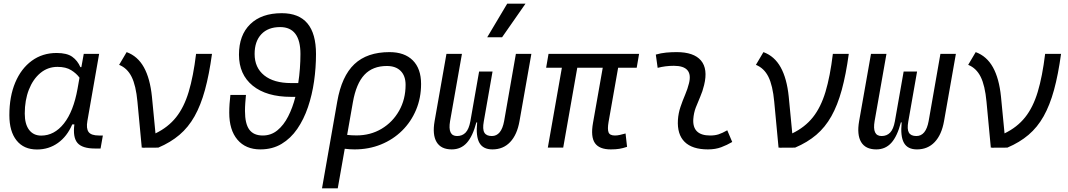

<svg xmlns="http://www.w3.org/2000/svg" viewBox="-20 -815 5899 1060"><path d="M429.2 -444.3 442.4 -517.6H527.3L462.4 -147Q455.1 -105.5 469.2 -86.2Q483.4 -66.9 525.9 -66.9H547.9L535.2 4.9H504.4Q434.1 4.9 407.7 -25.9Q381.3 -56.6 390.6 -128.4H378.9Q350.6 -62 300 -25.9Q249.5 10.3 184.1 10.3Q111.3 10.3 71.5 -39.6Q31.7 -89.4 31.7 -179.2Q31.7 -282.2 64.2 -359.4Q96.7 -436.5 155.5 -479.5Q214.4 -522.5 292.5 -522.5Q349.6 -522.5 378.9 -501.5Q408.2 -480.5 423.8 -444.3ZM297.4 -445.8Q243.7 -445.8 202.9 -411.9Q162.1 -377.9 139.4 -319.8Q116.7 -261.7 116.7 -188Q116.7 -129.9 140.6 -98.1Q164.6 -66.4 207.5 -66.4Q279.8 -66.4 332.8 -133.1Q385.7 -199.7 408.2 -325.7L418.9 -386.2Q401.9 -409.7 372.8 -427.7Q343.8 -445.8 297.4 -445.8Z M762.7 0.5 738.8 -253.4Q730.5 -343.3 706.5 -391.1Q682.6 -439 637.7 -457L679.2 -527.3Q740.2 -504.9 774.4 -443.4Q808.6 -381.8 818.8 -281.2L838.4 -78.6Q908.2 -112.3 952.1 -167.5Q996.1 -222.7 1021.7 -307.9Q1047.4 -393.1 1062.5 -517.6H1150.4Q1134.8 -403.3 1111.6 -318.6Q1088.4 -233.9 1054.2 -173.1Q1020 -112.3 970.9 -70.6Q921.9 -28.8 854 0L766.6 0.5L768.1 -1.5Z M1417.5 9.8Q1336.4 9.8 1291 -43.7Q1245.6 -97.2 1245.6 -192.9Q1245.6 -217.3 1247.3 -241.5Q1249 -265.6 1252 -291H1337.9Q1335.9 -269 1334.2 -247.1Q1332.5 -225.1 1332.5 -202.6Q1332.5 -131.8 1356.4 -99.4Q1380.4 -66.9 1430.7 -66.9Q1476.6 -66.9 1511.5 -95.5Q1546.4 -124 1571 -172.4Q1595.7 -220.7 1610.8 -280.3H1586.9Q1451.2 -280.3 1375.2 -342Q1299.3 -403.8 1299.3 -513.2Q1299.3 -621.1 1361.6 -681.6Q1423.8 -742.2 1535.6 -742.2Q1724.6 -742.2 1724.6 -516.6Q1724.6 -441.4 1713.9 -366.2Q1703.1 -291 1680.2 -223.4Q1657.2 -155.8 1621.1 -103.3Q1585 -50.8 1534.4 -20.5Q1483.9 9.8 1417.5 9.8ZM1626.5 -356.4Q1632.8 -396.5 1635.7 -437.3Q1638.7 -478 1638.7 -516.6Q1638.7 -665.5 1526.4 -665.5Q1460 -665.5 1422.9 -626.2Q1385.7 -586.9 1385.7 -517.1Q1385.7 -441.4 1438.7 -398.9Q1491.7 -356.4 1586.9 -356.4Z M2130.4 -527.3Q2213.4 -527.3 2259 -481.7Q2304.7 -436 2304.7 -351.6Q2304.7 -274.4 2277.1 -208.5Q2249.5 -142.6 2199.7 -93.5Q2149.9 -44.4 2083 -17.3Q2016.1 9.8 1937.5 9.8Q1911.1 9.8 1883.3 6.3L1844.7 224.6H1757.8L1841.8 -253.9Q1866.2 -394.5 1936.5 -460.9Q2006.8 -527.3 2130.4 -527.3ZM1896.5 -70.3Q1920.4 -67.4 1948.2 -67.4Q2025.4 -67.4 2086.7 -104Q2147.9 -140.6 2183.6 -203.9Q2219.2 -267.1 2219.2 -346.7Q2219.2 -396 2192.1 -423.3Q2165 -450.7 2115.7 -450.7Q2037.6 -450.7 1991.9 -402.1Q1946.3 -353.5 1928.2 -250.5Z M2698.7 9.8Q2647 9.8 2626.7 -26.4Q2606.4 -62.5 2614.3 -139.2H2609.9Q2589.8 -62.5 2557.1 -26.4Q2524.4 9.8 2474.1 9.8Q2414.6 9.8 2390.4 -30.8Q2366.2 -71.3 2379.4 -146.5L2444.8 -517.6H2530.3L2464.8 -146.5Q2450.7 -64 2503.4 -64Q2532.2 -64 2550.5 -83Q2568.8 -102.1 2576.7 -145L2625 -419.9H2699.2L2650.9 -144.5Q2643.1 -101.6 2654.1 -82.8Q2665 -64 2695.3 -64Q2748 -64 2763.2 -146.5L2828.1 -517.6H2913.6L2848.1 -146.5Q2835 -71.3 2796.6 -30.8Q2758.3 9.8 2698.7 9.8ZM2669.9 -609.4 2780.3 -794.9H2881.3L2752 -609.4Z M3352.1 9.8Q3288.6 9.8 3264.4 -25.1Q3240.2 -60.1 3253.9 -136.7L3307.6 -440.9H3167L3089.4 0H3004.4L3082 -440.9H2995.1L3008.3 -517.6H3508.3L3495.1 -440.9H3392.6L3339.8 -141.6Q3333 -102.5 3339.6 -84.7Q3346.2 -66.9 3375 -66.9Q3388.2 -66.9 3402.1 -70.1Q3416 -73.2 3433.6 -78.1L3441.9 -4.4Q3418.9 3.4 3399.2 6.6Q3379.4 9.8 3352.1 9.8Z M3995.1 -95.7 4022.5 -31.2Q3993.7 -14.2 3961.7 -2.2Q3929.7 9.8 3888.2 9.8Q3801.8 9.8 3759.8 -31.7Q3717.8 -73.2 3722.7 -153.3Q3725.1 -189.9 3736.8 -224.6Q3748.5 -259.3 3762.5 -292Q3776.4 -324.7 3783.7 -355Q3808.1 -451.7 3700.2 -451.7Q3653.8 -451.7 3610.8 -440.4L3600.6 -513.7Q3629.4 -522 3658.2 -524.7Q3687 -527.3 3715.8 -527.3Q3810.5 -527.3 3849.9 -481Q3889.2 -434.6 3867.2 -345.2Q3858.9 -310.5 3845.7 -280.5Q3832.5 -250.5 3821.3 -221.2Q3810.1 -191.9 3807.6 -157.7Q3801.8 -66.9 3900.9 -66.9Q3927.2 -66.9 3947.5 -73.5Q3967.8 -80.1 3995.1 -95.7Z M4278.3 0.5 4254.4 -253.4Q4246.1 -343.3 4222.2 -391.1Q4198.2 -439 4153.3 -457L4194.8 -527.3Q4255.9 -504.9 4290 -443.4Q4324.2 -381.8 4334.5 -281.2L4354 -78.6Q4423.8 -112.3 4467.8 -167.5Q4511.7 -222.7 4537.4 -307.9Q4563 -393.1 4578.1 -517.6H4666Q4650.4 -403.3 4627.2 -318.6Q4604 -233.9 4569.8 -173.1Q4535.6 -112.3 4486.6 -70.6Q4437.5 -28.8 4369.6 0L4282.2 0.5L4283.7 -1.5Z M5042.5 9.8Q4990.7 9.8 4970.5 -26.4Q4950.2 -62.5 4958 -139.2H4953.6Q4933.6 -62.5 4900.9 -26.4Q4868.2 9.8 4817.9 9.8Q4758.3 9.8 4734.1 -30.8Q4710 -71.3 4723.1 -146.5L4788.6 -517.6H4874L4808.6 -146.5Q4794.4 -64 4847.2 -64Q4876 -64 4894.3 -83Q4912.6 -102.1 4920.4 -145L4968.8 -419.9H5043L4994.6 -144.5Q4986.8 -101.6 4997.8 -82.8Q5008.8 -64 5039.1 -64Q5091.8 -64 5106.9 -146.5L5171.9 -517.6H5257.3L5191.9 -146.5Q5178.7 -71.3 5140.4 -30.8Q5102.1 9.8 5042.5 9.8Z M5450.2 0.5 5426.3 -253.4Q5418 -343.3 5394 -391.1Q5370.1 -439 5325.2 -457L5366.7 -527.3Q5427.7 -504.9 5461.9 -443.4Q5496.1 -381.8 5506.3 -281.2L5525.9 -78.6Q5595.7 -112.3 5639.6 -167.5Q5683.6 -222.7 5709.2 -307.9Q5734.9 -393.1 5750 -517.6H5837.9Q5822.3 -403.3 5799.1 -318.6Q5775.9 -233.9 5741.7 -173.1Q5707.5 -112.3 5658.4 -70.6Q5609.4 -28.8 5541.5 0L5454.1 0.5L5455.6 -1.5Z"/></svg>

Font: Cascadia Mono PL SemiLight
Style: Italic
Weight: 350
Italic angle: -10°
Monospace: yes
Designer: Aaron Bell
Foundry: Saja Typeworks
Version: Version 2404.023; ttfautohint (v1.8.4)